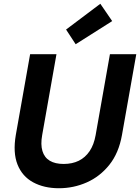

<svg xmlns="http://www.w3.org/2000/svg" viewBox="-20 -988 744 1020"><path d="M293 12Q214 12 156 -19.5Q98 -51 73 -114Q48 -177 64 -271L140 -700H280L204 -270Q195 -220 205.5 -185.5Q216 -151 244.5 -134Q273 -117 318 -117Q364 -117 398.5 -134Q433 -151 456 -185Q479 -219 488 -270L564 -700H704L628 -271Q611 -175 561 -112.5Q511 -50 441 -19Q371 12 293 12ZM382 -753 331 -831 513 -968 576 -876Z"/></svg>

Font: DM Sans 10pt ExtraBold
Style: Italic
Weight: 800
Italic angle: -10°
Version: Version 4.004;gftools[0.9.30]